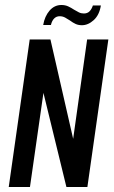

<svg xmlns="http://www.w3.org/2000/svg" viewBox="-20 -749 456 769"><path d="M15 0 99 -591H182L273 -193L329 -591H414L330 0H246L154 -377L100 0ZM308 -648Q294 -648 283 -653Q272 -658 260 -667Q251 -673 241 -678.5Q231 -684 219 -684Q206 -684 197 -675Q188 -666 184 -649H153Q159 -684 178.5 -706.5Q198 -729 226 -729Q241 -729 253 -723.5Q265 -718 277 -710Q287 -704 296 -699.5Q305 -695 316 -695Q330 -695 338.5 -703.5Q347 -712 352 -727H384Q378 -689 355.5 -668.5Q333 -648 308 -648Z"/></svg>

Font: Alumni Sans SemiBold
Style: Italic
Weight: 600
Italic angle: -8°
Version: Version 1.016